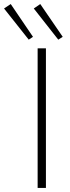

<svg xmlns="http://www.w3.org/2000/svg" viewBox="-87 -929 346 949"><path d="M140 -690V0H99V-690ZM112 -909 223 -747 201 -733 80 -887ZM-34 -909 76 -747 55 -733 -67 -887Z"/></svg>

Font: Exo 2 ExtraLight
Style: Regular
Weight: 250
Designer: Natanael Gama
Foundry: Natanael Gama
Version: Version 2.010